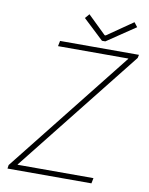

<svg xmlns="http://www.w3.org/2000/svg" viewBox="-96 -956 794 1025"><g transform="rotate(10 301.5 -443.5)"><path d="M16.6 0 19.5 -19.5 549.8 -688.5V-690.4H168.9L174.8 -719.7H602.5L598.6 -702.1L66.4 -31.2V-29.3H477.5L471.7 0ZM395 -759.3 284.2 -863.3 304.7 -887.2 403.8 -791H409.7L548.8 -887.2L567.4 -863.3L413.1 -759.3Z"/></g></svg>

Font: Reddit Sans ExtraLight
Style: Italic
Weight: 250
Italic angle: -11.25°
Designer: Stephen Hutchings
Version: Version 1.013